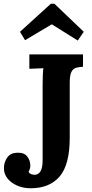

<svg xmlns="http://www.w3.org/2000/svg" viewBox="-20 -991 491 1027"><path d="M144 16Q105 16 72.5 2Q40 -12 20.5 -36Q1 -60 1 -91Q1 -123 18.5 -148Q36 -173 70 -174Q108 -176 124.5 -155.5Q141 -135 142 -109Q143 -101 140.5 -91Q138 -81 133 -72Q138 -62 148.5 -59Q159 -56 164 -56Q185 -56 196.5 -74.5Q208 -93 208 -135V-536Q208 -563 209 -588Q210 -613 212 -626Q196 -625 172 -624.5Q148 -624 137 -623V-700H424V-634Q402 -633 386 -628Q370 -623 361.5 -605.5Q353 -588 353 -547V-254Q353 -110 299 -47Q245 16 144 16ZM396 -774 257 -861 114 -776 87 -821 252 -971H271L428 -821Z"/></svg>

Font: Lora
Style: Weight 700
Weight: 700
Designer: Olga Karpushina, Alexei Vanyashin (Cyrillic)
Foundry: Cyreal
Version: Version 3.001